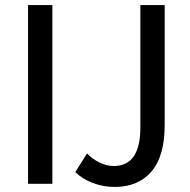

<svg xmlns="http://www.w3.org/2000/svg" viewBox="-20 -720 745 752"><path d="M185.1 0H89.8V-700.2H185.1ZM529.8 -221.2V-700.2H625V-231Q625 -107.9 573 -47.9Q521 12.2 429.2 12.2Q384.3 12.2 343.3 -3.4Q302.2 -19 274.9 -45.9L320.8 -119.1Q341.8 -97.2 369.6 -83.5Q397.5 -69.8 425.8 -69.8Q529.8 -69.8 529.8 -221.2Z"/></svg>

Font: ABeeZee
Style: Regular
Weight: 400
Designer: Anja Meiners
Foundry: Anja Meiners
Version: Version 1.002